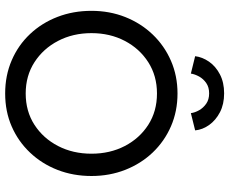

<svg xmlns="http://www.w3.org/2000/svg" viewBox="-94 -804 909 762"><g transform="rotate(90 361.0 -422.5)"><path d="M111 -330.5Q111 -257 141.8 -198Q172.5 -139 226.5 -104.2Q280.5 -69.5 350.5 -69.5Q421 -69.5 474.8 -104.2Q528.5 -139 559 -198Q589.5 -257 589.5 -330.5Q589.5 -404 559 -462.8Q528.5 -521.5 474.8 -556Q421 -590.5 350.5 -590.5Q280.5 -590.5 226.5 -556Q172.5 -521.5 141.8 -462.8Q111 -404 111 -330.5ZM22.5 -330.5Q22.5 -402.5 47.2 -464.8Q72 -527 116.5 -573.5Q161 -620 220.8 -646Q280.5 -672 350.5 -672Q421 -672 480.8 -646Q540.5 -620 584.8 -573.5Q629 -527 653.5 -464.8Q678 -402.5 678 -330.5Q678 -258 653.8 -195.8Q629.5 -133.5 585.2 -86.8Q541 -40 481.5 -14Q422 12 350.5 12Q279 12 218.8 -14Q158.5 -40 114.5 -86.8Q70.5 -133.5 46.5 -195.8Q22.5 -258 22.5 -330.5ZM271.5 -725 202.5 -742Q206 -770.5 224.2 -797Q242.5 -823.5 274.5 -840.2Q306.5 -857 350 -857Q393 -857 424.8 -840.5Q456.5 -824 475.2 -798Q494 -772 497 -742L428.5 -725Q426.5 -741 417 -757.8Q407.5 -774.5 391 -786Q374.5 -797.5 350 -797.5Q325.5 -797.5 309 -786Q292.5 -774.5 283.2 -757.8Q274 -741 271.5 -725Z"/></g></svg>

Font: League Spartan Thin
Style: Regular
Weight: 400
Version: Version 2.002